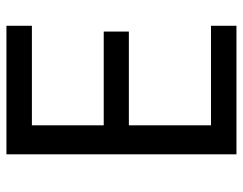

<svg xmlns="http://www.w3.org/2000/svg" viewBox="-99 -655 754 596"><g transform="rotate(-90 278.0 -357.0)"><path d="M496 0H97V-714H496V-635H187V-412H478V-334H187V-79H496Z"/></g></svg>

Font: Noto Sans Khmer
Style: Regular
Weight: 400
Designer: Danh Hong and the Monotype Design Team
Foundry: Monotype Imaging Inc.
Version: Version 2.003